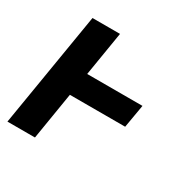

<svg xmlns="http://www.w3.org/2000/svg" viewBox="-124 -637 748 755"><g transform="rotate(30 250.0 -260.0)"><path d="M2 0 88 -520H213L180 -319H431L413 -214H162L127 0Z"/></g></svg>

Font: Iosevka Term Curly Extrabold
Style: Italic
Weight: 800
Italic angle: -9°
Designer: Belleve Invis
Foundry: Belleve Invis
Version: Version 32.3.0